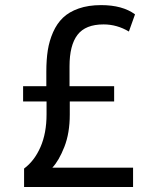

<svg xmlns="http://www.w3.org/2000/svg" viewBox="-20 -743 627 763"><path d="M391.6 -646Q319.8 -646 288.1 -604.7Q256.3 -563.5 256.3 -479.5V-400.4H433.6V-339.8H257.3V-287.6Q257.3 -213.9 235.6 -158.9Q213.9 -104 188 -76.7H508.8V0H75.7V-73.2Q116.7 -103.5 140.9 -158.7Q165 -213.9 165 -288.6V-339.8H71.8V-400.4H164.1V-458.5Q164.1 -505.4 169.9 -543Q175.8 -580.6 190.9 -615Q206.1 -649.4 230.2 -672.6Q254.4 -695.8 292.7 -709.2Q331.1 -722.7 381.8 -722.7Q466.8 -722.7 516.6 -686L492.2 -617.7Q444.8 -646 391.6 -646Z"/></svg>

Font: Muli
Style: Regular
Weight: 400
Designer: Vernon Adams
Foundry: newtypography
Version: Version 2; ttfautohint (v1.00rc1.6-4cba) -l 8 -r 50 -G 200 -